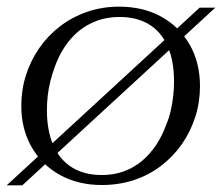

<svg xmlns="http://www.w3.org/2000/svg" viewBox="-20 -546 667 577"><path d="M286 -20Q323 -20 353.5 -31.5Q384 -43 408 -63.5Q432 -84 450 -111.5Q468 -139 479 -170Q488 -191 493 -213Q498 -235 500.5 -257Q503 -279 503 -301Q503 -364 483.5 -407.5Q464 -451 427.5 -473Q391 -495 339 -495Q302 -495 271 -483.5Q240 -472 216 -452Q192 -432 174 -404.5Q156 -377 145 -346Q137 -324 131.5 -302.5Q126 -281 123.5 -259Q121 -237 121 -215Q121 -153 140.5 -109Q160 -65 197 -42.5Q234 -20 286 -20ZM286 10Q215 10 160.5 -20Q106 -50 75 -104Q44 -158 44 -228Q44 -276 58 -320Q72 -364 98 -401.5Q124 -439 160.5 -467Q197 -495 242 -510.5Q287 -526 338 -526Q410 -526 464.5 -496Q519 -466 550 -412Q581 -358 581 -287Q581 -239 567 -195Q553 -151 527 -113.5Q501 -76 464.5 -48Q428 -20 383 -5Q338 10 286 10ZM0 11 580 -523H627L47 11Z"/></svg>

Font: Roboto Serif 120pt Expanded Light
Style: Italic
Weight: 300
Width: 7
Italic angle: -10°
Designer: Greg Gazdowicz
Foundry: Commercial Type
Version: Version 1.008